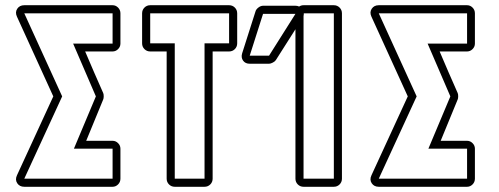

<svg xmlns="http://www.w3.org/2000/svg" viewBox="-20 -715 1912 735"><path d="M184 -346 45 -651Q37 -668 46 -681.5Q55 -695 73 -695H411Q423 -695 432 -686Q441 -677 441 -664V-548Q441 -536 432 -527Q423 -518 411 -518H306Q323 -477 340.5 -437.5Q358 -398 375 -359Q377 -355 377 -346.5Q377 -338 375 -334L310 -176H411Q423 -176 432 -167Q441 -158 441 -146V-31Q441 -18 432 -9Q423 0 411 0H73Q55 0 46 -13.5Q37 -27 45 -44ZM73 -31H411V-146H263L347 -346L260 -548H411V-664H73L218 -346Z M794 -518V-31Q794 -18 785 -9Q776 0 763 0H649Q636 0 627 -9Q618 -18 618 -31V-518H555Q542 -518 533 -527Q524 -536 524 -549V-664Q524 -677 533 -686Q542 -695 555 -695H857Q870 -695 879 -686Q888 -677 888 -664V-549Q888 -536 879 -527Q870 -518 857 -518ZM857 -549V-664H555V-549H649V-31H763V-549Z M958 -671Q960 -679 969 -686Q978 -693 987 -693H1111Q1119 -693 1125 -690Q1133 -695 1142 -695H1258Q1271 -695 1280 -686Q1289 -677 1289 -664V-31Q1289 -18 1280 -9Q1271 0 1258 0H1142Q1129 0 1120 -9Q1111 -18 1111 -31V-603L1036 -485Q1033 -480 1024.5 -475.5Q1016 -471 1010 -471H936Q919 -471 910.5 -483Q902 -495 907 -511ZM1258 -31V-664H1143Q1143 -657 1142 -654V-31ZM936 -502H1010L1111 -662H987Z M1541 -346 1402 -651Q1394 -668 1403 -681.5Q1412 -695 1430 -695H1768Q1780 -695 1789 -686Q1798 -677 1798 -664V-548Q1798 -536 1789 -527Q1780 -518 1768 -518H1663Q1680 -477 1697.5 -437.5Q1715 -398 1732 -359Q1734 -355 1734 -346.5Q1734 -338 1732 -334L1667 -176H1768Q1780 -176 1789 -167Q1798 -158 1798 -146V-31Q1798 -18 1789 -9Q1780 0 1768 0H1430Q1412 0 1403 -13.5Q1394 -27 1402 -44ZM1430 -31H1768V-146H1620L1704 -346L1617 -548H1768V-664H1430L1575 -346Z"/></svg>

Font: Lichte PostBus
Style: Regular
Weight: 400
Designer: Peter Wiegel
Version: Version 1.001